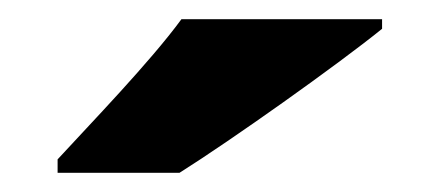

<svg xmlns="http://www.w3.org/2000/svg" viewBox="-20 -786 458 200"><path d="M378 -756V-766H169C136 -721 74 -657 40 -620V-606H167C221 -640 331 -718 378 -756Z"/></svg>

Font: Noto Sans Bengali Black
Style: Regular
Weight: 900
Designer: Jelle Bosma - Monotype Design Team
Foundry: Monotype Imaging Inc.
Version: Version 2.003